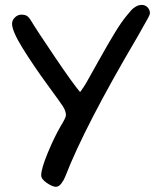

<svg xmlns="http://www.w3.org/2000/svg" viewBox="-20 -694 621 769"><path d="M145 8.3Q145 -18.1 170.7 -80.3Q196.3 -142.6 223.1 -189Q244.1 -222.7 244.1 -232.9Q244.1 -249 231.9 -268.1Q225.1 -279.3 169.7 -355Q114.3 -430.7 71.3 -500Q28.3 -569.3 28.3 -598.6Q28.3 -613.3 39.8 -624.3Q51.3 -635.3 65.4 -635.3Q79.1 -635.3 86.9 -630.9Q94.7 -626.5 103 -613.3Q126 -574.7 200.2 -465.1Q274.4 -355.5 300.8 -325.2Q315.9 -345.7 324.7 -360.8Q334 -377 373.3 -447.5Q412.6 -518.1 439 -561.3Q465.3 -604.5 485.8 -629.4Q499.5 -646.5 506.6 -654.1Q513.7 -661.6 524.7 -668Q535.6 -674.3 547.9 -674.3Q562 -674.3 571.3 -664.3Q580.6 -654.3 580.6 -640.6Q580.6 -636.2 573.5 -622.8Q566.4 -609.4 532.7 -550.3Q318.8 -187.5 241.2 13.7Q236.3 26.4 226.1 40.3Q215.8 54.2 203.6 54.2Q190.4 54.2 167.7 38.8Q145 23.4 145 8.3Z"/></svg>

Font: Short Stack
Style: Regular
Weight: 400
Designer: James Grieshaber
Foundry: James Grieshaber
Version: Version 1.002